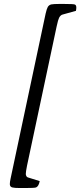

<svg xmlns="http://www.w3.org/2000/svg" viewBox="-20 -822 403 963"><path d="M120.1 67.9Q179.7 85.9 179.2 86.4Q173.8 113.3 160.6 118.2Q152.8 121.1 104.5 121.1H80.6Q52.2 121.1 42 118.2Q31.7 115.7 29.8 106Q29.3 104 29.3 101.1Q29.3 91.3 33.2 73.2L209 -754.4Q214.4 -777.8 219.7 -787.1Q225.6 -796.9 236.8 -799.8Q248.5 -802.2 276.9 -802.2H300.8Q349.1 -802.2 355.5 -799.3Q362.8 -796.4 362.8 -783.7Q362.8 -776.9 360.8 -767.6L293.9 -749Q283.7 -746.6 276.4 -732.9Q271.5 -723.6 264.2 -689.9L115.7 8.3Q109.4 40 109.4 50.3V51.8Q111.3 65.4 120.1 67.9Z"/></svg>

Font: inglobal
Style: Italic
Weight: 400
Italic angle: -12°
Designer: Andrey Kochetov, Denis Davydov, Evgeny Yurtaev
Foundry: inglobal
Version: Version 1.00 September 25, 2014, initial release